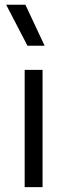

<svg xmlns="http://www.w3.org/2000/svg" viewBox="-20 -774 278 794"><path d="M82 0V-485H156V0ZM93.5 -585 5.5 -754.5H85L164.5 -585Z"/></svg>

Font: Geologica Thin Roman ExtraLight
Style: Regular
Weight: 250
Version: Version 1.010;gftools[0.9.28]